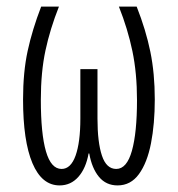

<svg xmlns="http://www.w3.org/2000/svg" viewBox="-20 -553 540 583"><path d="M161 10Q107 10 78.5 -57.5Q50 -125 50 -251Q50 -334 64 -398.5Q78 -463 105 -533H159Q132 -465 118 -399.5Q104 -334 104 -250Q104 -147 119.5 -93.5Q135 -40 167 -40Q195 -40 209.5 -80.5Q224 -121 224 -193V-343H276V-193Q276 -121 289.5 -80.5Q303 -40 333 -40Q365 -40 380.5 -95Q396 -150 396 -249Q396 -331 382 -398Q368 -465 341 -533H395Q423 -462 436.5 -396Q450 -330 450 -251Q450 -177 438.5 -118Q427 -59 402 -24.5Q377 10 337 10Q302 10 280.5 -16Q259 -42 251 -87H249Q241 -42 218 -16Q195 10 161 10Z"/></svg>

Font: Noto Sans Mono ExtraCondensed Light
Style: Regular
Weight: 300
Width: 2
Designer: Monotype Design Team
Foundry: Monotype Imaging Inc.
Version: Version 2.014; ttfautohint (v1.8.4.7-5d5b)